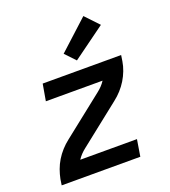

<svg xmlns="http://www.w3.org/2000/svg" viewBox="-142 -892 884 996"><g transform="rotate(-20 300.0 -393.5)"><path d="M27 0 32 -33Q37 -58 46 -83Q55 -108 69 -131Q83 -154 101.5 -174.5Q120 -195 142 -212L367 -390Q380 -400 391.5 -412Q403 -424 412 -438H99L115 -530H548L543 -497Q539 -472 529.5 -447Q520 -422 506 -399Q492 -376 473.5 -355.5Q455 -335 433 -318L208 -140Q195 -130 183.5 -118Q172 -106 163 -92H476L461 0ZM323 -582 270 -638 433 -787 503 -713Z"/></g></svg>

Font: Iosevka Curly SmBdEx
Style: Italic
Weight: 600
Width: 7
Italic angle: -9°
Monospace: yes
Designer: Belleve Invis
Foundry: Belleve Invis
Version: Version 11.1.0; ttfautohint (v1.8.3)